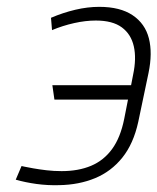

<svg xmlns="http://www.w3.org/2000/svg" viewBox="-20 -530 460 561"><path d="M132 -442Q163 -455 196.5 -462.5Q230 -470 260 -470Q309 -470 336 -450Q363 -430 371 -394.5Q379 -359 369 -312L363 -281H133L139 -239H354L343 -183Q332 -128 307.5 -94.5Q283 -61 246 -45.5Q209 -30 160 -30Q137 -30 116 -32.5Q95 -35 78 -38Q61 -41 51.5 -43Q42 -45 43 -45L26 -5Q54 3 86.5 7.5Q119 12 153 11Q211 10 258 -9.5Q305 -29 337.5 -69.5Q370 -110 384 -174L414 -317Q426 -375 415 -418Q404 -461 367.5 -485.5Q331 -510 270 -510Q236 -510 200 -501.5Q164 -493 129 -478Z"/></svg>

Font: Advent Pro Light
Style: Italic
Weight: 300
Italic angle: -12°
Version: Version 3.000